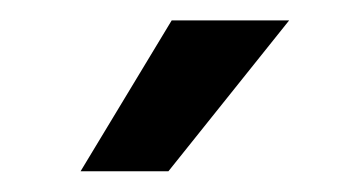

<svg xmlns="http://www.w3.org/2000/svg" viewBox="-20 -770 341 188"><path d="M58.9 -602.3 148.1 -750H263.1L144.9 -602.3Z"/></svg>

Font: Interface Medium
Style: Regular
Weight: 500
Designer: Rasmus Andersson
Foundry: rsms
Version: Version 1.8